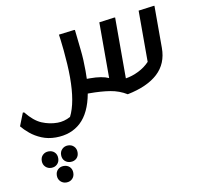

<svg xmlns="http://www.w3.org/2000/svg" viewBox="-146 -625 1354 1310"><g transform="rotate(-10 531.5 30.5)"><path d="M7 51Q59 116 111.5 138Q164 160 220 160Q266 160 310 136Q357 44 357 -130Q357 -173 354 -222.5Q351 -272 346.5 -318Q342 -364 338 -394.5Q334 -425 333 -430L437 -443H446Q454 -367 461.5 -300.5Q469 -234 469 -155Q469 -126 468 -100H491Q572 -100 619 -79V-465L722 -479H731V-57Q776 -64 820.5 -86Q865 -108 897 -142V-497L1001 -511H1009V-219Q1009 -110 936.5 -43Q864 24 725 52Q673 20 611 10Q549 0 467 0H457Q433 131 365 194Q297 257 191 257Q138 257 93.5 238.5Q49 220 16 192.5Q-17 165 -37 140L-2 51ZM205 382Q205 357 221.5 341Q238 325 262 325Q287 325 303 341Q319 357 319 382Q319 408 303 423.5Q287 439 262 439Q238 439 221.5 423.5Q205 408 205 382ZM68 399Q68 373 84.5 357.5Q101 342 125 342Q150 342 166 357.5Q182 373 182 399Q182 424 166 440Q150 456 125 456Q101 456 84.5 440Q68 424 68 399ZM152 515Q152 489 168.5 473.5Q185 458 209 458Q234 458 250 473.5Q266 489 266 515Q266 540 250 556Q234 572 209 572Q185 572 168.5 556Q152 540 152 515Z"/></g></svg>

Font: Kufam Medium
Style: Regular
Weight: 500
Designer: Wael Morcos, Artur Schmal
Foundry: Original Type
Version: Version 1.300; ttfautohint (v1.8.3)